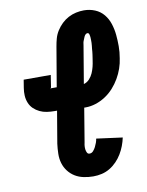

<svg xmlns="http://www.w3.org/2000/svg" viewBox="-85 -804 669 873"><g transform="rotate(-10 250.0 -367.5)"><path d="M275 8Q253 8 231 3.5Q209 -1 191 -12Q173 -23 160 -40Q147 -57 141 -77.5Q135 -98 135.5 -121Q136 -144 139 -167L164 -315H153Q135 -315 117.5 -317.5Q100 -320 84.5 -327.5Q69 -335 57 -346.5Q45 -358 38.5 -374Q32 -390 31 -407.5Q30 -425 33 -443L39 -480H164L155 -422Q155 -422 153 -422Q152 -421 152 -421Q152 -420 152 -420Q152 -420 153 -420H181L212 -603Q215 -621 220 -639Q225 -657 235.5 -673.5Q246 -690 260 -703.5Q274 -717 291 -726Q308 -735 326.5 -739Q345 -743 363 -743Q390 -743 414 -733Q438 -723 454 -703.5Q470 -684 478 -659Q486 -634 488.5 -608Q491 -582 491 -555Q491 -528 486 -500Q483 -477 475 -454Q467 -431 454.5 -409.5Q442 -388 425 -369Q408 -350 386.5 -336Q365 -322 341.5 -314.5Q318 -307 295 -307H288L262 -150Q260 -142 259.5 -134Q259 -126 260 -118.5Q261 -111 264.5 -104Q268 -97 276 -97Q286 -97 293 -105Q300 -113 304.5 -122Q309 -131 312.5 -140.5Q316 -150 317 -159L437 -143Q433 -124 426 -105.5Q419 -87 408.5 -69.5Q398 -52 383.5 -37Q369 -22 351.5 -11.5Q334 -1 314.5 3.5Q295 8 275 8ZM305 -413Q320 -417 331 -429Q342 -441 348 -455Q354 -469 357.5 -483Q361 -497 363 -512Q364 -518 365 -525Q366 -532 367 -538.5Q368 -545 368.5 -551.5Q369 -558 369.5 -564.5Q370 -571 371 -578Q372 -585 372 -591.5Q372 -598 372 -604.5Q372 -611 371.5 -617.5Q371 -624 369 -631Q367 -638 361 -638Q356 -638 352 -634Q348 -630 346 -625.5Q344 -621 342 -616Q340 -611 338 -606Q336 -601 335.5 -596Q335 -591 334 -586Z"/></g></svg>

Font: Iosevka SS18 Extrabold
Style: Italic
Weight: 800
Italic angle: -9°
Monospace: yes
Designer: Belleve Invis
Foundry: Belleve Invis
Version: Version 25.1.1; ttfautohint (v1.8.4)